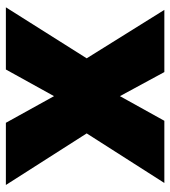

<svg xmlns="http://www.w3.org/2000/svg" viewBox="18 -612 593 670"><g transform="rotate(90 315.0 -276.5)"><path d="M183 -282 5 0H222L315 -168L408 0H625L445 -282L618 -553H401L315 -398L231 -553H14Z"/></g></svg>

Font: Noto Sans Thai Looped Black
Style: Regular
Weight: 900
Designer: Sasikarn Vongin, Ben Mitchell
Foundry: The Fontpad Ltd
Version: Version 1.001